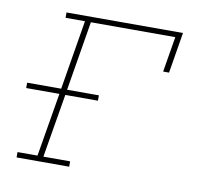

<svg xmlns="http://www.w3.org/2000/svg" viewBox="-65 -601 729 672"><g transform="rotate(10 300.0 -265.0)"><path d="M35 0V-19H106L144 -245H26V-264H147L188 -511H119V-530H533L509 -385H488L509 -511H209L168 -264H281V-245H165L127 -19H222V0Z"/></g></svg>

Font: Iosevka Slab ThExObl
Style: Regular
Weight: 100
Width: 7
Italic angle: -9°
Monospace: yes
Designer: Belleve Invis
Foundry: Belleve Invis
Version: Version 11.1.1; ttfautohint (v1.8.3)